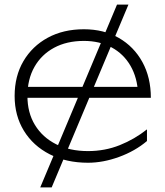

<svg xmlns="http://www.w3.org/2000/svg" viewBox="-20 -700 721 840"><path d="M492 -680H542L206 120H156ZM365 12Q270 12 197.5 -25Q125 -62 84.5 -128Q44 -194 44 -280Q44 -367 82.5 -432.5Q121 -498 189 -535Q257 -572 347 -572Q434 -572 500 -534Q566 -496 603 -428.5Q640 -361 640 -272H81V-320H627L584 -290Q581 -360 551 -412Q521 -464 468.5 -492.5Q416 -521 347 -521Q272 -521 216.5 -491Q161 -461 130.5 -407Q100 -353 100 -280Q100 -207 133 -153Q166 -99 225.5 -69Q285 -39 365 -39Q439 -39 504 -65Q569 -91 623 -134V-83Q571 -39 501 -13.5Q431 12 365 12Z"/></svg>

Font: Unbounded ExtraLight
Style: Regular
Weight: 250
Designer: Luke Prowse, Jean-Baptiste Morizot, Fátima Lázaro, Florian Runge
Foundry: NaN
Version: Version 1.701;gftools[0.9.28.dev5+ged2979d]